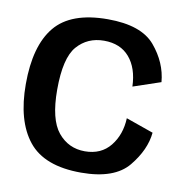

<svg xmlns="http://www.w3.org/2000/svg" viewBox="-71 -668 732 744"><g transform="rotate(10 295.0 -296.0)"><path d="M295 5.5Q426.5 5.5 480.8 -60.8Q535 -127 541.5 -195L433.5 -233Q431 -168 395 -123.2Q359 -78.5 295 -78.5Q230.5 -78.5 189.5 -128.2Q148.5 -178 148.5 -295.5Q148.5 -420 189.2 -466.8Q230 -513.5 295 -513.5Q359.5 -513.5 395.2 -471.8Q431 -430 433.5 -357.5L541.5 -394Q535 -470 481 -534Q427 -598 295 -598Q150 -598 87.5 -522.2Q25 -446.5 25 -295.5Q25 -151 87.5 -72.8Q150 5.5 295 5.5Z"/></g></svg>

Font: Anybody UltraCondensed Thin Medium
Style: Regular
Weight: 500
Version: Version 1.111